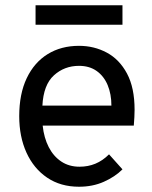

<svg xmlns="http://www.w3.org/2000/svg" viewBox="-20 -697 578 729"><path d="M280 12Q210 12 159 -22.5Q108 -57 80.5 -117.5Q53 -178 53 -256Q53 -340.5 81.5 -400.2Q110 -460 161 -491.5Q212 -523 280 -523Q337.5 -523 385.5 -497.2Q433.5 -471.5 462.2 -417.8Q491 -364 491 -280Q491 -268 490.2 -252.2Q489.5 -236.5 488 -220H142Q147 -173.5 165 -138.5Q183 -103.5 212.5 -83.8Q242 -64 282 -64Q314.5 -64 342.2 -75.5Q370 -87 394 -111L445 -54Q416.5 -25.5 374.2 -6.8Q332 12 280 12ZM141 -296H403Q403 -339.5 388.8 -373.8Q374.5 -408 347 -427.5Q319.5 -447 280 -447Q224.5 -447 184.8 -411Q145 -375 141 -296ZM115 -603V-677H445V-603Z"/></svg>

Font: Overpass
Style: Regular
Weight: 400
Designer: Delve Withrington, Dave Bailey, Thomas Jockin
Foundry: Delve Fonts LLC
Version: Version 4.000